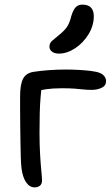

<svg xmlns="http://www.w3.org/2000/svg" viewBox="-20 -801 484 831"><path d="M130 10Q108 10 93 -12Q78 -34 73 -73Q71 -90 70 -120Q69 -150 68.5 -187.5Q68 -225 67.5 -263Q67 -301 67 -333Q67 -365 67 -384Q67 -436 80 -460.5Q93 -485 125 -490Q157 -495 193 -497.5Q229 -500 265 -500Q291 -500 319.5 -498.5Q348 -497 373 -494Q398 -491 413 -485Q425 -480 432 -470.5Q439 -461 439 -450Q439 -430 420 -421Q401 -412 377 -412Q356 -412 339 -414Q322 -416 301 -417.5Q280 -419 248 -419Q209 -419 181 -415Q153 -411 120 -403L161 -435Q158 -409 155.5 -378.5Q153 -348 152 -310.5Q151 -273 151 -226Q151 -177 153.5 -133.5Q156 -90 159 -60Q162 -30 162 -21Q162 -5 153 2.5Q144 10 130 10ZM235 -569Q216 -569 205 -577.5Q194 -586 194 -599Q194 -614 205 -624Q216 -634 235 -649Q261 -670 271.5 -687Q282 -704 289 -733Q298 -761 309 -771Q320 -781 336 -781Q362 -781 374 -768Q386 -755 386 -731Q386 -690 363 -652.5Q340 -615 305 -592Q270 -569 235 -569Z"/></svg>

Font: Shantell Sans
Style: Regular
Weight: 400
Designer: Stephen Nixon, Anya Danilova, Shantell Martin
Foundry: Arrow Type
Version: Version 1.008;[ac192a2d6]